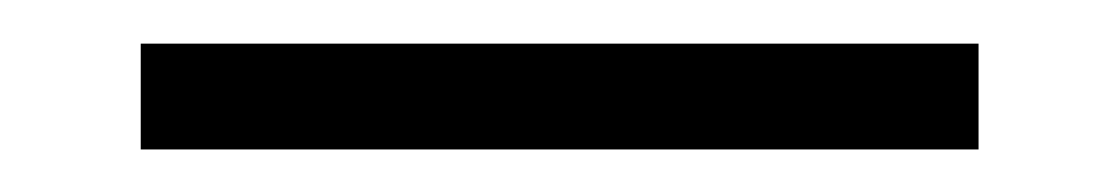

<svg xmlns="http://www.w3.org/2000/svg" viewBox="-20 -20 512 88"><path d="M44.5 48.5V0H428.5V48.5Z"/></svg>

Font: Encode Sans Condensed Condensed Light
Style: Regular
Weight: 300
Width: 3
Designer: Multiple Designers
Foundry: Impallari Type
Version: Version 3.000; ttfautohint (v1.8.3) -l 8 -r 50 -G 200 -x 14 